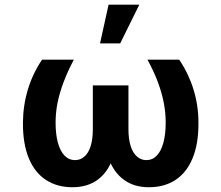

<svg xmlns="http://www.w3.org/2000/svg" viewBox="-20 -783 937 813"><path d="M215.4 -263.8Q215.4 -214.9 225 -179.2Q234.6 -143.6 253.2 -124.3Q271.7 -105 297.2 -105Q320.3 -105 337.5 -120Q354.7 -135 363.9 -164.4Q373.1 -193.7 373.1 -235.1V-421.4H478.2V-249.4Q478.2 -169.7 457.1 -111.5Q436 -53.2 393.2 -21.7Q350.4 9.8 286.5 9.8Q221.8 9.8 174.4 -21.2Q127 -52.2 101.8 -113.3Q76.6 -174.5 77.1 -263.5Q77.7 -336.8 98.2 -404.5Q118.8 -472.2 158.1 -530.3H292.6Q265.4 -478.5 248.3 -432.7Q231.3 -386.8 223.4 -346.1Q215.4 -305.3 215.4 -263.8ZM820.3 -263.5Q820.9 -174.5 795.6 -113.3Q770.4 -52.2 723.3 -21.2Q676.2 9.8 610.5 9.8Q547.6 9.8 504.6 -21.7Q461.6 -53.2 440.2 -111.5Q418.8 -169.7 418.8 -249.4V-421.4H523.9V-235.1Q523.9 -194.2 533.3 -164.6Q542.7 -135 560.2 -120Q577.7 -105 599.8 -105Q625.7 -105 644.1 -124.3Q662.4 -143.6 672 -179.2Q681.6 -214.9 681.6 -263.8Q681.6 -305.3 673.8 -346.3Q666.1 -387.3 649.4 -432.9Q632.6 -478.5 604.4 -530.3H738.9Q778.2 -472.2 799.3 -404.3Q820.3 -336.4 820.3 -263.5ZM439.7 -763.1H569.8L488.9 -599.2H403.6Z"/></svg>

Font: WEMIX Pretendard Variable
Style: Regular
Weight: 400
Designer: Base glyphs from Inter by Rasmus Andersson; Hangeul glyphs from Noto Sans CJK(Source Han Sans) by Jang Soo-young and Kan
Foundry: Kil Hyung-jin
Version: Version 1.000;Glyphs 3.2 (3208)